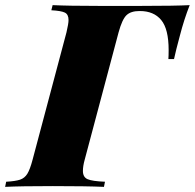

<svg xmlns="http://www.w3.org/2000/svg" viewBox="-68 -728 759 748"><path d="M255 -62Q255 -38 273 -30Q291 -22 341 -20L337 0Q270 -3 138 -3Q12 -3 -48 0L-44 -20Q-8 -22 10 -28Q28 -34 38.5 -51Q49 -68 59 -106L191 -602Q199 -636 199 -650Q199 -672 184.5 -679Q170 -686 132 -688L137 -708Q199 -705 314 -705H484Q614 -705 671 -708Q649 -652 633 -590Q617 -531 610 -498H588Q589 -511 589 -533Q589 -615 560 -650Q531 -685 477 -685H475Q442 -685 425 -669Q408 -653 394 -602L262 -106Q255 -81 255 -62Z"/></svg>

Font: Playfair Display SC Black
Style: Italic
Weight: 900
Italic angle: -14°
Designer: Claus Eggers Sørensen
Foundry: Claus Eggers Sørensen
Version: Version 1.200; ttfautohint (v1.6)